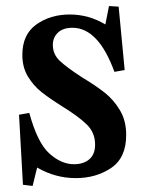

<svg xmlns="http://www.w3.org/2000/svg" viewBox="-20 -580 485 636"><path d="M225 -36Q257 -36 276 -52.5Q295 -69 295 -101Q295 -140 268.5 -166.5Q242 -193 187 -227Q144 -254 117.5 -275Q91 -296 72.5 -326.5Q54 -357 54 -398Q54 -466 100.5 -499Q147 -532 211 -532Q274 -532 329 -499L341 -560L373 -558L393 -348L359 -342Q306 -488 220 -488Q189 -488 172 -472Q155 -456 155 -431Q155 -400 178.5 -378Q202 -356 253 -323Q298 -296 327.5 -272.5Q357 -249 377.5 -214.5Q398 -180 398 -133Q398 -57 348 -23.5Q298 10 231 10Q163 10 103 -25L88 36L56 32L43 -200L77 -206Q104 -107 143.5 -71.5Q183 -36 225 -36Z"/></svg>

Font: Minipax
Style: Bold
Weight: 500
Designer: Raphaël Ronot, Igor Stepanchenko (Cyrillic)
Foundry: steppetype
Version: Version 1.002